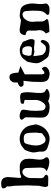

<svg xmlns="http://www.w3.org/2000/svg" viewBox="1160 -2008 849 3208"><g transform="rotate(-90 1584.0 -404.5)"><path d="M327.1 -50.8Q359.4 -29.3 402.1 -17.1Q444.8 -4.9 481 -4.9Q502.9 -4.9 519 -9.8Q538.1 -14.6 549.1 -25.1Q560.1 -35.6 560.1 -48.8Q560.1 -62 548.8 -76.2Q520 -111.3 520 -163.1Q520 -173.8 524.9 -224.1Q535.2 -291 535.2 -337.9Q535.2 -351.6 533.2 -379.9Q530.3 -435.5 491 -469Q451.7 -502.4 392.1 -498H350.1Q281.7 -498 245.1 -477.1Q243.2 -475.1 238.8 -475.1Q236.3 -475.1 216.8 -480V-535.2Q217.3 -543 223.1 -602.3Q229 -661.6 229 -691.9Q229 -809.1 121.1 -809.1Q100.1 -809.1 69.8 -804.2Q40 -796.9 40 -769Q40 -752.4 54.2 -732.9Q55.2 -731.9 58.6 -728Q62 -724.1 63.5 -722.2Q64.9 -720.2 67.9 -716.6Q70.8 -712.9 72 -710.7Q73.2 -708.5 74.5 -705.3Q75.7 -702.1 75.4 -699.2Q75.2 -696.3 74.2 -693.8Q71.8 -676.8 71.8 -673.8Q71.8 -658.7 77.9 -628.4Q84 -598.1 84 -584Q89.8 -446.3 89.8 -380.9Q89.8 -358.9 88.1 -319.3Q86.4 -279.8 85.9 -267.1L84 -191.9Q83.5 -170.9 73.7 -133.5Q64 -96.2 64 -77.1Q64 -48.8 80.1 -24.9Q179.7 -22 186 -22Q215.8 -22 231 -22.9Q240.2 -22.9 252 -31.2Q263.7 -39.6 268.1 -48.8Q269.5 -56.2 262.5 -68.6Q255.4 -81.1 247.1 -84Q236.3 -88.9 229.2 -95.5Q222.2 -102.1 218.5 -107.9Q214.8 -113.8 213.1 -124.3Q211.4 -134.8 211.2 -141.4Q210.9 -147.9 210.9 -161.1Q212.9 -210.9 212.9 -315.9Q212.9 -367.2 243.2 -408.2Q256.8 -430.2 276.1 -442.6Q295.4 -455.1 315.9 -455.1Q321.3 -455.1 331.1 -453.1Q380.9 -435.5 380.9 -378.9Q380.9 -357.9 386.2 -206.1Q386.2 -198.2 386.7 -181.4Q387.2 -164.6 387.2 -155.8Q387.2 -119.6 375.2 -94Q363.3 -68.4 327.1 -50.8Z M1109.9 -228Q1097.2 -301.8 1090.8 -326.2Q1069.8 -404.8 1005.9 -452.4Q941.9 -500 865.7 -500Q783.7 -500 717.8 -442.9Q713.9 -439.5 703.1 -430.9Q692.4 -422.4 686 -415.8Q679.7 -409.2 677.7 -401.9Q675.8 -396.5 668 -377Q660.2 -357.4 657.2 -348.4Q654.3 -339.4 649.4 -323.2Q644.5 -307.1 642.6 -293.5Q640.6 -279.8 640.6 -266.1Q640.6 -251 641.6 -244.1Q643.1 -233.4 647.7 -210.2Q652.3 -187 654.5 -168.7Q656.7 -150.4 654.8 -133.8Q650.9 -98.1 668 -73Q685.1 -47.9 713.9 -37.1Q750 -24.4 767.3 -18.6Q784.7 -12.7 814.7 -6.3Q844.7 0 869.6 0Q925.8 0 977.5 -29.8Q1033.7 -64 1064.5 -112.5Q1095.2 -161.1 1109.9 -228ZM960.4 -126 920.4 -96.2Q882.3 -66.9 852.5 -66.9Q795.4 -66.9 765.6 -159.2Q756.8 -188.5 756.8 -230Q756.8 -289.1 778.8 -370.1Q788.6 -409.2 807.4 -420.7Q826.2 -432.1 877.4 -432.1Q914.6 -432.1 934.8 -418.9Q955.1 -405.8 962.4 -374Q971.7 -328.6 971.7 -237.8Q971.7 -221.7 969.7 -203.4Q967.8 -185.1 964.8 -162.1Q961.9 -139.2 960.4 -126Z M1507.3 -421.9 1517.6 -412.1Q1517.6 -395 1517.1 -357.7Q1516.6 -320.3 1516.6 -300.8Q1516.6 -289.1 1517.1 -267.3Q1517.6 -245.6 1517.6 -233.9Q1517.6 -168.9 1473.1 -109.9Q1441.9 -66.9 1411.1 -66.9Q1403.8 -66.9 1388.2 -70.8Q1362.8 -79.1 1351.8 -96.9Q1340.8 -114.7 1339.4 -149.9Q1335.4 -188.5 1335.4 -235.8Q1335.4 -329.1 1353.5 -418Q1355.5 -429.7 1355.5 -435.1Q1355.5 -455.6 1346.2 -467.8Q1335 -481.4 1306.2 -490.7Q1277.3 -500 1248.5 -500Q1228 -500 1213.4 -495.1Q1186.5 -483.9 1186.5 -469.2Q1186.5 -458 1200.2 -439Q1201.7 -437.5 1206.1 -432.9Q1210.4 -428.2 1212.4 -426Q1214.4 -423.8 1218 -419.2Q1221.7 -414.6 1223.1 -411.6Q1224.6 -408.7 1226.1 -404.5Q1227.5 -400.4 1227.5 -397V-353Q1227.5 -272.5 1222.2 -146Q1220.2 -85.9 1248 -51.5Q1275.9 -17.1 1335.4 -5.9Q1367.2 0 1398.4 0Q1454.1 0 1498.5 -24.9Q1540.5 0 1594.2 0Q1627.4 0 1656.5 -11Q1685.5 -22 1703.1 -42Q1701.2 -43.9 1698.2 -50.8Q1695.3 -57.6 1693.4 -59.1Q1683.6 -62.5 1675.8 -66.9Q1668 -71.3 1662.1 -75.7Q1656.2 -80.1 1651.6 -86.9Q1647 -93.8 1644 -98.6Q1641.1 -103.5 1639.2 -112.1Q1637.2 -120.6 1636.2 -125.5Q1635.3 -130.4 1634.8 -140.4Q1634.3 -150.4 1634.3 -155Q1634.3 -159.7 1634.3 -170.9Q1634.3 -182.1 1634.3 -186Q1634.3 -206.1 1638.2 -248Q1638.7 -253.9 1643.1 -301.3Q1647.5 -348.6 1647.5 -373Q1647.5 -431.2 1629.4 -476.1Q1600.1 -493.2 1566.4 -493.2Q1548.8 -493.2 1505.4 -486.8Q1503.9 -486.8 1494.1 -485.6Q1484.4 -484.4 1481.7 -483.9Q1479 -483.4 1471.4 -480.7Q1463.9 -478 1461.2 -474.9Q1458.5 -471.7 1455.8 -465.6Q1453.1 -459.5 1453.1 -451.2Q1453.1 -435.5 1461.4 -430.2Q1469.7 -424.8 1485.8 -424.3Q1502 -423.8 1507.3 -421.9Z M1809.1 -579.1V-535.2Q1737.8 -509.8 1737.8 -479Q1737.8 -475.6 1739.7 -467.8Q1749 -434.1 1783.7 -434.1Q1789.1 -434.1 1808.6 -435.5Q1828.1 -437 1837.9 -436Q1836.9 -425.8 1829.8 -369.1Q1822.8 -312.5 1820.8 -283.2Q1818.8 -251 1818.8 -188V-124Q1818.8 -83.5 1835.4 -53.7Q1852.1 -23.9 1886.7 -12.2Q1925.8 0 1954.1 0Q2006.8 0 2046.9 -33.2Q2071.8 -53.7 2071.8 -78.1Q2071.8 -102.5 2043.9 -131.8L2022.9 -117.2Q2018.6 -114.3 2007.8 -105.2Q1997.1 -96.2 1989.5 -91.6Q1981.9 -86.9 1975.1 -86.9Q1965.3 -86.9 1959 -91.3Q1952.6 -95.7 1950 -104.5Q1947.3 -113.3 1946.5 -120.6Q1945.8 -127.9 1945.8 -139.2V-415L2085 -487.8Q2023.4 -507.3 1975.1 -521Q1973.6 -531.7 1972.2 -550Q1970.7 -568.4 1968.8 -583.3Q1966.8 -598.1 1963.9 -610.8Q1953.1 -652.3 1934.1 -662.1Q1916 -670.9 1897 -670.9Q1861.8 -670.9 1835.4 -644Q1809.1 -617.2 1809.1 -579.1Z M2249 -272Q2259.8 -270 2286.9 -262Q2314 -253.9 2325.7 -253.9Q2333 -253.9 2336.9 -254.9Q2356 -259.8 2382.8 -259.8Q2402.3 -259.8 2438.7 -255.1Q2475.1 -250.5 2491.7 -250Q2508.3 -250 2516.1 -254.6Q2523.9 -259.3 2528.8 -272.9Q2534.7 -291 2534.7 -308.1Q2534.7 -336.9 2513.4 -383.5Q2492.2 -430.2 2488.8 -443.8Q2488.8 -444.3 2487.8 -445.3Q2486.8 -446.3 2486.8 -446.8Q2479 -449.7 2440.7 -472.2Q2402.3 -494.6 2374 -497.1Q2365.2 -498 2348.6 -498Q2241.7 -498 2188 -414.1Q2184.6 -408.2 2172.1 -393.8Q2159.7 -379.4 2156.7 -370.1Q2147.9 -341.3 2135.7 -272Q2130.4 -243.7 2131.8 -211.9Q2132.3 -190.9 2140.4 -169.2Q2148.4 -147.5 2157 -134Q2165.5 -120.6 2181.4 -97.9Q2197.3 -75.2 2203.6 -64.9Q2233.9 -22 2259.8 -16.1Q2315.4 0 2391.6 0Q2494.6 0 2519 -103Q2520 -106 2520 -113.8Q2520 -120.1 2516.6 -128.9Q2508.3 -147.5 2498 -148.9H2495.6Q2487.8 -148.9 2476.1 -134.8Q2472.2 -129.9 2457.3 -109.4Q2442.4 -88.9 2432.6 -80.1Q2412.1 -61 2376 -61Q2337.9 -61 2307.6 -82Q2275.4 -105 2269 -129.9Q2265.6 -145 2262.7 -163.6Q2259.8 -182.1 2258.1 -195.6Q2256.3 -209 2253.4 -233.6Q2250.5 -258.3 2249 -272ZM2269 -303.2Q2268.6 -304.2 2264.9 -312Q2261.2 -319.8 2259.8 -323.7Q2258.3 -327.6 2256.6 -334.7Q2254.9 -341.8 2254.9 -348.1Q2254.9 -358.4 2260.7 -382.8Q2269.5 -426.8 2283 -441.9Q2296.4 -457 2330.1 -457Q2347.2 -457 2356.9 -456.1Q2379.9 -454.6 2396.2 -429.7Q2412.6 -404.8 2415 -368.2V-356Q2415 -322.3 2405 -308.1Q2395 -293.9 2369.6 -293.9Q2353.5 -293.9 2344.7 -295.9Q2331.5 -298.3 2269 -303.2Z M2627.4 -61Q2646 -16.1 2651.4 -9.8Q2658.2 -1.5 2674.8 -3.4Q2675.8 -3.9 2676.8 -3.9Q2749.5 -3.9 2837.4 -20Q2851.1 -21.5 2859.4 -28.8Q2867.7 -36.1 2867.7 -45.9Q2867.7 -58.1 2854.5 -66.9Q2827.6 -93.8 2827.6 -147Q2827.6 -156.7 2828.1 -177Q2828.6 -197.3 2828.6 -208Q2828.6 -238.3 2824.7 -261.2Q2822.8 -271 2822.8 -290Q2822.8 -364.7 2878.4 -421.9Q2889.6 -436 2911.9 -444.1Q2934.1 -452.1 2955.6 -452.1Q2974.1 -449.2 2988.3 -432.4Q3002.4 -415.5 3002.4 -391.1Q3002.9 -380.9 3006.3 -342.8Q3009.8 -304.7 3009.8 -284.2Q3009.8 -265.6 3008.8 -257.8Q3008.3 -245.6 3007.8 -222.7Q3007.3 -199.7 3006.8 -185.5Q3006.3 -171.4 3003.4 -150.9Q3000.5 -130.4 2994.6 -115.5Q2988.8 -100.6 2977.1 -83.7Q2965.3 -66.9 2948.7 -53.2Q2939.5 -46.9 2939.5 -35.2Q2939.5 -24.9 2945.6 -16.4Q2951.7 -7.8 2961.4 -5.9Q2971.7 -5.4 2996.1 -3.2Q3020.5 -1 3033.7 -1Q3071.3 -1 3095.7 -17.1Q3113.3 -27.3 3120.8 -37.6Q3128.4 -47.9 3128.4 -63Q3128.4 -68.4 3126.5 -80.1Q3119.6 -114.7 3119.6 -157.2Q3119.6 -199.2 3126.5 -233.9Q3129.4 -259.8 3129.4 -284.2Q3129.4 -348.1 3108.4 -404.8Q3081.1 -479 3012.7 -488.8Q3004.9 -489.7 2974.4 -494.4Q2943.8 -499 2927.7 -499Q2896.5 -499 2867.7 -484.9Q2858.9 -479 2842.8 -479Q2840.8 -479 2814.5 -481.9Q2796.4 -483.4 2758.8 -490.2Q2721.2 -497.1 2700.7 -499Q2695.8 -500 2685.5 -500Q2646 -500 2625.5 -476.8Q2605 -453.6 2599.6 -404.8Q2605 -402.3 2617.7 -398.9Q2634.3 -393.6 2642.8 -390.4Q2651.4 -387.2 2659.2 -381.1Q2667 -375 2669.7 -371.6Q2672.4 -368.2 2674.6 -357.4Q2676.8 -346.7 2676.8 -338.6Q2676.8 -330.6 2676.8 -311Q2676.8 -310.5 2676 -268.1Q2675.3 -225.6 2676.8 -224.1Q2683.6 -190.9 2683.6 -169.9Q2683.6 -102.1 2627.4 -61Z"/></g></svg>

Font: Sonetni venez
Style: Regular
Weight: 400
Designer: Alja Herlah
Foundry: Type Salon
Version: Version 1.000;hotconv 1.0.109;makeotfexe 2.5.65596